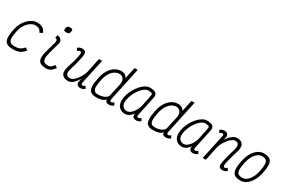

<svg xmlns="http://www.w3.org/2000/svg" viewBox="117 -2174 5166 3507"><g transform="rotate(30 2700.0 -420.5)"><path d="M430 -134 479 -97Q443 -54 409 -30Q375 -6 333 4Q291 14 230 14Q146 14 103 -16.5Q60 -47 53.5 -118.5Q47 -190 73 -313Q89 -384 120.5 -442Q152 -500 194 -542.5Q236 -585 284.5 -608.5Q333 -632 382 -632Q434 -632 468 -621.5Q502 -611 525.5 -586.5Q549 -562 567 -519L508 -489Q494 -521 477 -539Q460 -557 436.5 -564Q413 -571 378 -571Q329 -571 279.5 -537.5Q230 -504 191 -444Q152 -384 135 -305Q113 -206 116 -149.5Q119 -93 148 -70Q177 -47 234 -47Q282 -47 314 -54.5Q346 -62 372.5 -81Q399 -100 430 -134Z M935 14Q857 14 814.5 -12Q772 -38 765 -98.5Q758 -159 787 -262L849 -485Q855 -513 846.5 -532Q838 -551 804 -557L820 -618Q875 -608 900.5 -577.5Q926 -547 916 -498L851 -262Q829 -180 832 -133Q835 -86 862 -66.5Q889 -47 938 -47Q962 -47 980.5 -54Q999 -61 1017.5 -78Q1036 -95 1058 -126L1109 -90Q1080 -51 1053.5 -28Q1027 -5 999 4.5Q971 14 935 14ZM932 -739Q894 -739 882.5 -752.5Q871 -766 878 -801Q886 -832 900.5 -843.5Q915 -855 947 -855Q986 -855 997.5 -841.5Q1009 -828 1001 -792Q994 -762 979.5 -750.5Q965 -739 932 -739Z M1271 -543 1242 -594Q1256 -612 1284 -622Q1312 -632 1340 -632Q1375 -632 1395.5 -614.5Q1416 -597 1416 -568Q1417 -540 1407.5 -487.5Q1398 -435 1380.5 -365Q1363 -295 1337 -216Q1308 -126 1327.5 -86.5Q1347 -47 1405 -47Q1432 -47 1460.5 -64.5Q1489 -82 1516 -112.5Q1543 -143 1566.5 -179.5Q1590 -216 1606.5 -254.5Q1623 -293 1630 -327L1691 -618H1758L1645 -93Q1644 -88 1643.5 -83Q1643 -78 1643 -74Q1644 -61 1652.5 -54Q1661 -47 1674 -47Q1684 -47 1696 -53Q1708 -59 1722 -73L1751 -24Q1738 -7 1710 3.5Q1682 14 1653 14Q1629 14 1609 2Q1589 -10 1580 -31.5Q1571 -53 1579 -83L1593 -144Q1550 -73 1502 -29.5Q1454 14 1401 14Q1303 14 1268.5 -44Q1234 -102 1273 -222Q1297 -293 1314.5 -356.5Q1332 -420 1341.5 -468.5Q1351 -517 1350 -544Q1350 -557 1341.5 -564Q1333 -571 1319 -571Q1307 -571 1294.5 -563.5Q1282 -556 1271 -543Z M2281 -47Q2293 -47 2306 -54.5Q2319 -62 2329 -75L2358 -24Q2345 -7 2317 3.5Q2289 14 2260 14Q2225 14 2205.5 -1.5Q2186 -17 2185 -52Q2160 -18 2112 -2Q2064 14 1991 14Q1915 14 1876.5 -17Q1838 -48 1833.5 -119Q1829 -190 1854 -312Q1874 -408 1917 -480Q1960 -552 2022 -592Q2084 -632 2159 -632Q2205 -632 2238.5 -611Q2272 -590 2284 -556L2337 -800H2403L2254 -103Q2250 -78 2253 -62.5Q2256 -47 2281 -47ZM1995 -47Q2066 -47 2120.5 -70.5Q2175 -94 2194 -131L2257 -414Q2267 -485 2239 -528Q2211 -571 2155 -571Q2098 -571 2050 -537.5Q2002 -504 1967.5 -444.5Q1933 -385 1916 -304Q1895 -207 1896 -150.5Q1897 -94 1921.5 -70.5Q1946 -47 1995 -47Z M2900 -75 2929 -24Q2916 -7 2888 3.5Q2860 14 2831 14Q2797 14 2776.5 -3.5Q2756 -21 2756 -47Q2755 -61 2756.5 -74Q2758 -87 2761 -93Q2732 -44 2688.5 -15Q2645 14 2600 14Q2548 14 2509 -8.5Q2470 -31 2448.5 -71Q2427 -111 2427 -165Q2427 -228 2446.5 -294Q2466 -360 2500.5 -420Q2535 -480 2578 -528Q2621 -576 2669 -604Q2717 -632 2763 -632Q2832 -632 2872.5 -612Q2913 -592 2913 -539Q2914 -535 2912 -522.5Q2910 -510 2904.5 -484Q2899 -458 2889.5 -410.5Q2880 -363 2864 -287.5Q2848 -212 2824 -103Q2820 -77 2823 -62Q2826 -47 2852 -47Q2864 -47 2877 -54.5Q2890 -62 2900 -75ZM2603 -47Q2641 -47 2677 -73.5Q2713 -100 2744.5 -148Q2776 -196 2795 -258Q2819 -370 2834 -442.5Q2849 -515 2849 -531Q2849 -555 2828.5 -563Q2808 -571 2760 -571Q2726 -571 2688.5 -546Q2651 -521 2615.5 -479Q2580 -437 2552 -384Q2524 -331 2507.5 -275.5Q2491 -220 2490 -168Q2491 -114 2522 -80.5Q2553 -47 2603 -47Z M3481 -47Q3493 -47 3506 -54.5Q3519 -62 3529 -75L3558 -24Q3545 -7 3517 3.5Q3489 14 3460 14Q3425 14 3405.5 -1.5Q3386 -17 3385 -52Q3360 -18 3312 -2Q3264 14 3191 14Q3115 14 3076.5 -17Q3038 -48 3033.5 -119Q3029 -190 3054 -312Q3074 -408 3117 -480Q3160 -552 3222 -592Q3284 -632 3359 -632Q3405 -632 3438.5 -611Q3472 -590 3484 -556L3537 -800H3603L3454 -103Q3450 -78 3453 -62.5Q3456 -47 3481 -47ZM3195 -47Q3266 -47 3320.5 -70.5Q3375 -94 3394 -131L3457 -414Q3467 -485 3439 -528Q3411 -571 3355 -571Q3298 -571 3250 -537.5Q3202 -504 3167.5 -444.5Q3133 -385 3116 -304Q3095 -207 3096 -150.5Q3097 -94 3121.5 -70.5Q3146 -47 3195 -47Z M4100 -75 4129 -24Q4116 -7 4088 3.5Q4060 14 4031 14Q3997 14 3976.5 -3.5Q3956 -21 3956 -47Q3955 -61 3956.5 -74Q3958 -87 3961 -93Q3932 -44 3888.5 -15Q3845 14 3800 14Q3748 14 3709 -8.5Q3670 -31 3648.5 -71Q3627 -111 3627 -165Q3627 -228 3646.5 -294Q3666 -360 3700.5 -420Q3735 -480 3778 -528Q3821 -576 3869 -604Q3917 -632 3963 -632Q4032 -632 4072.5 -612Q4113 -592 4113 -539Q4114 -535 4112 -522.5Q4110 -510 4104.5 -484Q4099 -458 4089.5 -410.5Q4080 -363 4064 -287.5Q4048 -212 4024 -103Q4020 -77 4023 -62Q4026 -47 4052 -47Q4064 -47 4077 -54.5Q4090 -62 4100 -75ZM3803 -47Q3841 -47 3877 -73.5Q3913 -100 3944.5 -148Q3976 -196 3995 -258Q4019 -370 4034 -442.5Q4049 -515 4049 -531Q4049 -555 4028.5 -563Q4008 -571 3960 -571Q3926 -571 3888.5 -546Q3851 -521 3815.5 -479Q3780 -437 3752 -384Q3724 -331 3707.5 -275.5Q3691 -220 3690 -168Q3691 -114 3722 -80.5Q3753 -47 3803 -47Z M4721 -75 4751 -24Q4737 -7 4709.5 3.5Q4682 14 4653 14Q4618 14 4597.5 -3.5Q4577 -21 4576 -50Q4576 -78 4585.5 -130.5Q4595 -183 4613 -253Q4631 -323 4656 -402Q4685 -492 4666.5 -531.5Q4648 -571 4597 -571Q4571 -571 4541 -553.5Q4511 -536 4483 -505.5Q4455 -475 4430 -438.5Q4405 -402 4387 -363.5Q4369 -325 4362 -291L4301 0H4235L4348 -525Q4348 -530 4349 -535Q4350 -540 4350 -544Q4349 -557 4341 -564Q4333 -571 4318 -571Q4309 -571 4297 -565Q4285 -559 4271 -545L4241 -594Q4255 -612 4283 -622Q4311 -632 4340 -632Q4364 -632 4383.5 -620Q4403 -608 4412.5 -586.5Q4422 -565 4414 -535L4399 -474Q4443 -545 4496 -588.5Q4549 -632 4602 -632Q4692 -632 4725.5 -574Q4759 -516 4719 -396Q4696 -325 4678.5 -261.5Q4661 -198 4651.5 -149.5Q4642 -101 4642 -74Q4643 -62 4651.5 -54.5Q4660 -47 4674 -47Q4685 -47 4698 -54.5Q4711 -62 4721 -75Z M5036 14Q4950 14 4907.5 -17Q4865 -48 4859.5 -120Q4854 -192 4879 -313Q4899 -407 4941 -479Q4983 -551 5040.5 -591.5Q5098 -632 5164 -632Q5250 -632 5293 -601Q5336 -570 5342 -498.5Q5348 -427 5321 -305Q5301 -212 5258.5 -139.5Q5216 -67 5159.5 -26.5Q5103 14 5036 14ZM5040 -47Q5089 -47 5132.5 -80.5Q5176 -114 5209.5 -174.5Q5243 -235 5259 -313Q5280 -412 5277.5 -468.5Q5275 -525 5247 -548Q5219 -571 5160 -571Q5112 -571 5068.5 -537.5Q5025 -504 4991.5 -444Q4958 -384 4941 -305Q4920 -206 4922 -149.5Q4924 -93 4953 -70Q4982 -47 5040 -47Z"/></g></svg>

Font: Victor Mono Thin Light
Style: Italic
Weight: 300
Italic angle: -12°
Monospace: yes
Version: Version 1.561;gftools[0.9.30]